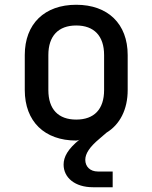

<svg xmlns="http://www.w3.org/2000/svg" viewBox="-20 -580 640 806"><path d="M370 206H453V140H391C358 140 338 119 338 91C338 65 356 37 398 2L427 -23C483 -57 516 -120 516 -202V-349C516 -480 433 -560 300 -560C167 -560 84 -480 84 -349V-202C84 -70 167 10 300 10C305 10 312 8 315 5C264 46 247 79 247 111C247 166 295 206 370 206ZM300 -78C225 -78 183 -121 183 -202V-349C183 -429 225 -473 300 -473C375 -473 417 -429 417 -349V-202C417 -121 375 -78 300 -78Z"/></svg>

Font: JetBrains Mono Medium
Style: Regular
Weight: 436
Monospace: yes
Designer: Philipp Nurullin, Konstantin Bulenkov
Foundry: JetBrains
Version: Version 2.305